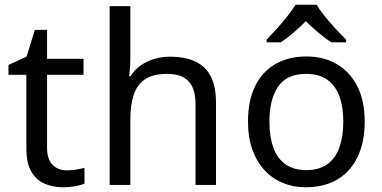

<svg xmlns="http://www.w3.org/2000/svg" viewBox="-20 -786 1624 816"><path d="M264 -62Q284 -62 305 -65.5Q326 -69 339 -73V-6Q325 1 299 5.5Q273 10 249 10Q207 10 171.5 -4.5Q136 -19 114 -55Q92 -91 92 -156V-468H16V-510L93 -545L128 -659H180V-536H335V-468H180V-158Q180 -109 203.5 -85.5Q227 -62 264 -62Z M534 -537Q534 -518 532.5 -498Q531 -478 529 -462H535Q552 -490 578 -508Q604 -526 636 -535.5Q668 -545 702 -545Q767 -545 810.5 -524.5Q854 -504 876 -461Q898 -418 898 -349V0H811V-343Q811 -408 782 -440Q753 -472 691 -472Q631 -472 597 -449.5Q563 -427 548.5 -383.5Q534 -340 534 -277V0H446V-760H534Z M1530 -269Q1530 -202 1512.5 -150.5Q1495 -99 1462.5 -63Q1430 -27 1383.5 -8.5Q1337 10 1280 10Q1227 10 1182 -8.5Q1137 -27 1104 -63Q1071 -99 1052.5 -150.5Q1034 -202 1034 -269Q1034 -358 1064 -419.5Q1094 -481 1150 -513.5Q1206 -546 1283 -546Q1356 -546 1411.5 -513.5Q1467 -481 1498.5 -419.5Q1530 -358 1530 -269ZM1125 -269Q1125 -206 1141.5 -159.5Q1158 -113 1193 -88Q1228 -63 1282 -63Q1336 -63 1371 -88Q1406 -113 1422.5 -159.5Q1439 -206 1439 -269Q1439 -333 1422 -378Q1405 -423 1370.5 -447.5Q1336 -472 1281 -472Q1199 -472 1162 -418Q1125 -364 1125 -269ZM1326 -766Q1338 -744 1360.5 -716.5Q1383 -689 1407.5 -662.5Q1432 -636 1451 -617V-606H1389Q1363 -622 1335 -645.5Q1307 -669 1280 -696Q1253 -669 1226 -646Q1199 -623 1173 -606H1113V-617Q1132 -637 1155.5 -663Q1179 -689 1201 -716.5Q1223 -744 1236 -766Z"/></svg>

Font: Noto Sans Oriya
Style: Regular
Weight: 400
Designer: Amélie Bonet and Sol Matas
Foundry: Google LLC
Version: Version 2.006